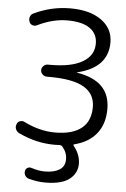

<svg xmlns="http://www.w3.org/2000/svg" viewBox="-62 -784 690 1049"><g transform="rotate(5 282.5 -260.0)"><path d="M62 -36Q48 -43 42.5 -56.5Q37 -70 43 -84Q47 -97 60 -101.5Q73 -106 85 -100Q171 -57 256 -57Q351 -57 400.5 -96.5Q450 -136 450 -213Q450 -285 389.5 -321Q329 -357 198 -357H185Q171 -357 161 -367Q151 -377 151 -390Q151 -403 161 -413Q171 -423 185 -423H198Q314 -423 375 -459Q436 -495 436 -560Q436 -614 394 -643.5Q352 -673 271 -673Q190 -673 107 -632Q95 -626 82 -630.5Q69 -635 65 -648Q59 -661 64 -675Q69 -689 83 -695Q178 -740 281 -740Q389 -740 452 -694.5Q515 -649 515 -573Q515 -435 348 -395Q347 -395 347 -394Q347 -393 348 -393Q530 -364 530 -210Q530 -128 488 -75Q446 -22 367 -2Q359 0 364 6Q401 52 401 102Q401 154 358.5 187Q316 220 226 220Q182 220 135 207Q122 203 115 191.5Q108 180 111 166Q113 155 123 149Q133 143 145 147Q184 160 219 160Q269 160 299 141.5Q329 123 329 84Q329 46 302 15Q296 9 287 9Q278 10 260 10Q158 10 62 -36Z"/></g></svg>

Font: Rounded Mplus 1c
Style: Regular
Weight: 400
Version: Version 1.059.20150529